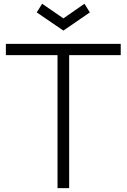

<svg xmlns="http://www.w3.org/2000/svg" viewBox="-20 -978 658 998"><path d="M309.5 -819 171 -913.5 199 -958.5 309.5 -882.5 419 -958.5 447 -913.5ZM607.5 -691.5H339.5V0H279V-691.5H10.5V-750H607.5Z"/></svg>

Font: Russisch Sans Light
Style: Regular
Weight: 300
Designer: Michael Sharanda (font) & Cristiano Sobral (main changes)
Foundry: Michael Sharanda
Version: Version 2.00;September 8, 2020;FontCreator 13.0.0.2681 64-bi